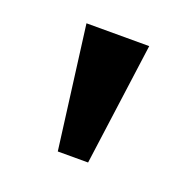

<svg xmlns="http://www.w3.org/2000/svg" viewBox="-62 -784 379 381"><g transform="rotate(20 127.5 -594.0)"><path d="M194 -723 159 -464.5H95L61.5 -723Z"/></g></svg>

Font: Public Sans SemiBold
Style: Regular
Weight: 600
Designer: The Public Sans Project Authors: Dan O. Williams and USWDS (Libre Franklin designed by Pablo Impallari and Rodrigo Fuenz
Version: Version 1.007